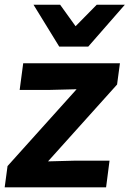

<svg xmlns="http://www.w3.org/2000/svg" viewBox="-42 -800 553 820"><path d="M101.1 -779.8H214.8L280.8 -688L371.1 -779.8H491.2L335 -601.1H210.9ZM-9.8 -90.8 285.2 -418.9 170.9 -416H42L57.1 -529.8H470.2L458 -439L163.1 -110.8L276.9 -113.8H425.8L411.1 0H-22Z"/></svg>

Font: Cooper Hewitt
Style: Semibold Italic
Weight: 710
Designer: Village Type and Design LLC
Foundry: Cooper Hewitt Smithsonian Design Museum
Version: 1.000